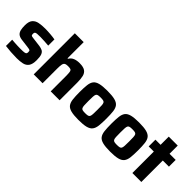

<svg xmlns="http://www.w3.org/2000/svg" viewBox="93 -1594 2454 2454"><g transform="rotate(45 1319.5 -367.5)"><path d="M260 8Q211 8 153.5 4Q96 0 54 -6V-119Q75 -117 103.5 -115Q132 -113 161 -112Q190 -111 213 -111Q260 -111 280.5 -114.5Q301 -118 306.5 -127Q312 -136 312 -152Q312 -175 303.5 -181Q295 -187 259 -191L140 -206Q97 -212 75 -231.5Q53 -251 45.5 -284.5Q38 -318 38 -363Q38 -433 66 -466Q94 -499 142 -508.5Q190 -518 251 -518Q299 -518 350.5 -513.5Q402 -509 433 -503V-391Q395 -394 353.5 -396.5Q312 -399 286 -399Q246 -399 225 -397Q204 -395 196 -387Q188 -379 188 -361Q188 -339 195 -332.5Q202 -326 234 -323L354 -308Q388 -303 412 -291.5Q436 -280 448.5 -249Q461 -218 461 -156Q461 -82 435.5 -47Q410 -12 364.5 -2Q319 8 260 8Z M562 0V-743H722V-451H731Q753 -488 790 -502.5Q827 -517 875 -517Q943 -517 976 -494.5Q1009 -472 1019.5 -427.5Q1030 -383 1030 -319V0H869V-270Q869 -324 864.5 -348.5Q860 -373 845 -379Q830 -385 798 -385Q764 -385 748 -375Q732 -365 727 -339Q722 -313 722 -266V0Z M1377 8Q1291 8 1242 -4.5Q1193 -17 1170.5 -46.5Q1148 -76 1142 -127Q1136 -178 1136 -256Q1136 -333 1142 -384Q1148 -435 1170.5 -464Q1193 -493 1242 -505.5Q1291 -518 1377 -518Q1463 -518 1512 -505.5Q1561 -493 1584 -464Q1607 -435 1613 -384Q1619 -333 1619 -256Q1619 -178 1613 -127Q1607 -76 1584 -46.5Q1561 -17 1512 -4.5Q1463 8 1377 8ZM1377 -114Q1407 -114 1424 -118Q1441 -122 1448 -136Q1455 -150 1456.5 -178.5Q1458 -207 1458 -256Q1458 -304 1456.5 -332.5Q1455 -361 1448 -374.5Q1441 -388 1424 -392Q1407 -396 1377 -396Q1347 -396 1330.5 -392Q1314 -388 1307 -374.5Q1300 -361 1298.5 -332.5Q1297 -304 1297 -256Q1297 -207 1298.5 -178.5Q1300 -150 1307 -136Q1314 -122 1330.5 -118Q1347 -114 1377 -114Z M1950 8Q1864 8 1815 -4.5Q1766 -17 1743.5 -46.5Q1721 -76 1715 -127Q1709 -178 1709 -256Q1709 -333 1715 -384Q1721 -435 1743.5 -464Q1766 -493 1815 -505.5Q1864 -518 1950 -518Q2036 -518 2085 -505.5Q2134 -493 2157 -464Q2180 -435 2186 -384Q2192 -333 2192 -256Q2192 -178 2186 -127Q2180 -76 2157 -46.5Q2134 -17 2085 -4.5Q2036 8 1950 8ZM1950 -114Q1980 -114 1997 -118Q2014 -122 2021 -136Q2028 -150 2029.5 -178.5Q2031 -207 2031 -256Q2031 -304 2029.5 -332.5Q2028 -361 2021 -374.5Q2014 -388 1997 -392Q1980 -396 1950 -396Q1920 -396 1903.5 -392Q1887 -388 1880 -374.5Q1873 -361 1871.5 -332.5Q1870 -304 1870 -256Q1870 -207 1871.5 -178.5Q1873 -150 1880 -136Q1887 -122 1903.5 -118Q1920 -114 1950 -114Z M2345 0V-388H2252V-510H2345V-658H2507V-510H2618V-388H2507V0Z"/></g></svg>

Font: Saira
Style: Bold
Weight: 700
Designer: Hector Gatti with collaboration of the Omnibus-Type team
Foundry: Omnibus-Type
Version: Version 1.100; ttfautohint (v1.8.3)